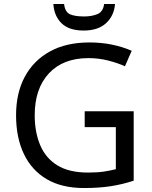

<svg xmlns="http://www.w3.org/2000/svg" viewBox="-20 -938 768 968"><path d="M407 -377H654V-27Q596 -8 537 1Q478 10 403 10Q292 10 216 -34.5Q140 -79 100.5 -161.5Q61 -244 61 -357Q61 -469 105 -551Q149 -633 231.5 -678.5Q314 -724 431 -724Q491 -724 544.5 -713Q598 -702 644 -682L610 -604Q572 -621 524.5 -633Q477 -645 426 -645Q298 -645 226.5 -568Q155 -491 155 -357Q155 -272 182.5 -206.5Q210 -141 269 -104.5Q328 -68 424 -68Q471 -68 504 -73Q537 -78 564 -85V-297H407ZM560 -918Q555 -858 514.5 -821Q474 -784 402 -784Q328 -784 290.5 -820.5Q253 -857 249 -918H303Q308 -877 333 -866Q358 -855 404 -855Q443 -855 471.5 -867Q500 -879 505 -918Z"/></svg>

Font: Noto Sans Palmyrene
Style: Regular
Weight: 400
Designer: Monotype Design Team
Foundry: Monotype Imaging Inc.
Version: Version 2.001; ttfautohint (v1.8.4.7-5d5b)